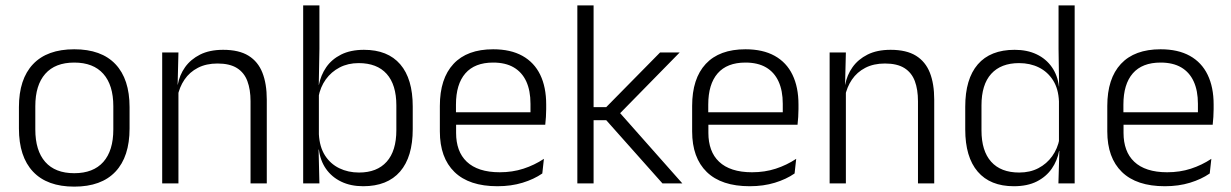

<svg xmlns="http://www.w3.org/2000/svg" viewBox="-20 -683 4584 715"><path d="M256.5 12Q155.5 12 103 -43.8Q50.5 -99.5 50.5 -204.5V-284Q50.5 -388.5 103 -444Q155.5 -499.5 256.5 -499.5Q357.5 -499.5 410 -444Q462.5 -388.5 462.5 -284V-204.5Q462.5 -99.5 410 -43.8Q357.5 12 256.5 12ZM256.5 -38Q327.5 -38 364.8 -80Q402 -122 402 -201V-287.5Q402 -366 364.8 -408Q327.5 -450 256.5 -450Q185.5 -450 148.5 -408Q111.5 -366 111.5 -287.5V-201Q111.5 -122 148.5 -80Q185.5 -38 256.5 -38Z M913 0V-306Q913 -349.5 901.2 -381Q889.5 -412.5 862.5 -429.5Q835.5 -446.5 790 -446.5Q748 -446.5 717 -430.5Q686 -414.5 667 -386.5Q648 -358.5 641 -322.5L628.5 -367.5H642Q648.5 -403.5 669.2 -432.8Q690 -462 725.2 -479.8Q760.5 -497.5 811 -497.5Q870 -497.5 905.5 -475.5Q941 -453.5 957.2 -412.2Q973.5 -371 973.5 -312V0ZM584 0V-487.5H644.5L641.5 -367L644.5 -364V0Z M1332.5 10.5Q1286 10.5 1250.8 -6.5Q1215.5 -23.5 1194 -54.2Q1172.5 -85 1167.5 -126.5H1147.5L1167.5 -183Q1170 -136 1190.2 -104.2Q1210.5 -72.5 1243.5 -56.5Q1276.5 -40.5 1317 -40.5Q1384 -40.5 1420 -80.8Q1456 -121 1456 -198.5V-290.5Q1456 -367.5 1420 -407.8Q1384 -448 1315.5 -448Q1276 -448 1244.8 -431.8Q1213.5 -415.5 1193.2 -387.2Q1173 -359 1166 -322L1150 -366.5H1167.5Q1174.5 -403 1194.8 -432.5Q1215 -462 1250.2 -479.8Q1285.5 -497.5 1335.5 -497.5Q1424 -497.5 1470.5 -443.5Q1517 -389.5 1517 -286.5V-202Q1517 -98.5 1469.8 -44Q1422.5 10.5 1332.5 10.5ZM1109 0V-663H1169.5V-500.5L1167 -361L1167.5 -347.5V-142L1166.5 -122L1169.5 0Z M1832.5 10.5Q1727 10.5 1672.5 -42.5Q1618 -95.5 1618 -193.5V-288.5Q1618 -390.5 1668.8 -445Q1719.5 -499.5 1816.5 -499.5Q1881.5 -499.5 1925.5 -475Q1969.5 -450.5 1991.8 -404.5Q2014 -358.5 2014 -294V-276.5Q2014 -262 2013 -247.5Q2012 -233 2010.5 -218.5H1954.5Q1955.5 -240.5 1955.5 -260.2Q1955.5 -280 1955.5 -296.5Q1955.5 -345.5 1939.8 -379.8Q1924 -414 1893.2 -432Q1862.5 -450 1816.5 -450Q1748 -450 1713 -409.8Q1678 -369.5 1678 -293.5V-246L1678.5 -238V-187.5Q1678.5 -154 1688.2 -127Q1698 -100 1718.2 -80.8Q1738.5 -61.5 1769.2 -51.5Q1800 -41.5 1841 -41.5Q1888.5 -41.5 1929.2 -54.8Q1970 -68 2005.5 -91.5L1999.5 -37Q1968.5 -15.5 1926 -2.5Q1883.5 10.5 1832.5 10.5ZM1649.5 -218.5V-265H1997V-218.5Z M2447 0 2237.5 -235.5H2182.5V-284H2237.5L2438 -487.5H2511L2281.5 -253.5V-270.5L2521 0ZM2130 0V-663H2190.5V0Z M2772 10.5Q2666.5 10.5 2612 -42.5Q2557.5 -95.5 2557.5 -193.5V-288.5Q2557.5 -390.5 2608.2 -445Q2659 -499.5 2756 -499.5Q2821 -499.5 2865 -475Q2909 -450.5 2931.2 -404.5Q2953.5 -358.5 2953.5 -294V-276.5Q2953.5 -262 2952.5 -247.5Q2951.5 -233 2950 -218.5H2894Q2895 -240.5 2895 -260.2Q2895 -280 2895 -296.5Q2895 -345.5 2879.2 -379.8Q2863.5 -414 2832.8 -432Q2802 -450 2756 -450Q2687.5 -450 2652.5 -409.8Q2617.5 -369.5 2617.5 -293.5V-246L2618 -238V-187.5Q2618 -154 2627.8 -127Q2637.5 -100 2657.8 -80.8Q2678 -61.5 2708.8 -51.5Q2739.5 -41.5 2780.5 -41.5Q2828 -41.5 2868.8 -54.8Q2909.5 -68 2945 -91.5L2939 -37Q2908 -15.5 2865.5 -2.5Q2823 10.5 2772 10.5ZM2589 -218.5V-265H2936.5V-218.5Z M3398.5 0V-306Q3398.5 -349.5 3386.8 -381Q3375 -412.5 3348 -429.5Q3321 -446.5 3275.5 -446.5Q3233.5 -446.5 3202.5 -430.5Q3171.5 -414.5 3152.5 -386.5Q3133.5 -358.5 3126.5 -322.5L3114 -367.5H3127.5Q3134 -403.5 3154.8 -432.8Q3175.5 -462 3210.8 -479.8Q3246 -497.5 3296.5 -497.5Q3355.5 -497.5 3391 -475.5Q3426.5 -453.5 3442.8 -412.2Q3459 -371 3459 -312V0ZM3069.5 0V-487.5H3130L3127 -367L3130 -364V0Z M3755.5 10.5Q3667.5 10.5 3621 -43.8Q3574.5 -98 3574.5 -201V-285.5Q3574.5 -389 3621.2 -443.2Q3668 -497.5 3758.5 -497.5Q3805 -497.5 3840.2 -480.8Q3875.5 -464 3897 -433.2Q3918.5 -402.5 3923.5 -361H3943.5L3923.5 -305.5Q3921.5 -352.5 3901.5 -384Q3881.5 -415.5 3848.8 -431.8Q3816 -448 3775 -448Q3707.5 -448 3671.2 -408Q3635 -368 3635 -290.5V-197.5Q3635 -121 3671 -80.8Q3707 -40.5 3775.5 -40.5Q3816 -40.5 3847 -56.8Q3878 -73 3898.2 -101.2Q3918.5 -129.5 3925.5 -166L3941.5 -121H3924Q3917.5 -85 3896.8 -55Q3876 -25 3841 -7.2Q3806 10.5 3755.5 10.5ZM3921.5 0 3925 -122 3923.5 -142V-347.5L3924 -362L3922 -500.5V-663H3982V0Z M4318 10.5Q4212.5 10.5 4158 -42.5Q4103.5 -95.5 4103.5 -193.5V-288.5Q4103.5 -390.5 4154.2 -445Q4205 -499.5 4302 -499.5Q4367 -499.5 4411 -475Q4455 -450.5 4477.2 -404.5Q4499.5 -358.5 4499.5 -294V-276.5Q4499.5 -262 4498.5 -247.5Q4497.5 -233 4496 -218.5H4440Q4441 -240.5 4441 -260.2Q4441 -280 4441 -296.5Q4441 -345.5 4425.2 -379.8Q4409.5 -414 4378.8 -432Q4348 -450 4302 -450Q4233.5 -450 4198.5 -409.8Q4163.5 -369.5 4163.5 -293.5V-246L4164 -238V-187.5Q4164 -154 4173.8 -127Q4183.5 -100 4203.8 -80.8Q4224 -61.5 4254.8 -51.5Q4285.5 -41.5 4326.5 -41.5Q4374 -41.5 4414.8 -54.8Q4455.5 -68 4491 -91.5L4485 -37Q4454 -15.5 4411.5 -2.5Q4369 10.5 4318 10.5ZM4135 -218.5V-265H4482.5V-218.5Z"/></svg>

Font: Anek Telugu Light
Style: Regular
Weight: 300
Version: Version 1.003